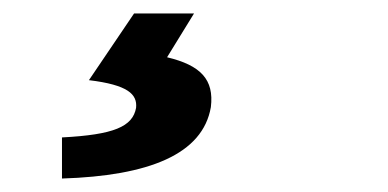

<svg xmlns="http://www.w3.org/2000/svg" viewBox="-20 -24 576 285"><path d="M72 241C201 237 281 205 293 135C298 94 278 73 228 61L268 -4H179L112 95C170 102 184 116 182 136C177 164 149 176 72 180Z"/></svg>

Font: Source Sans Pro
Style: Bold Italic
Weight: 700
Italic angle: -11°
Designer: Paul D. Hunt
Foundry: Adobe Systems Incorporated
Version: Version 3.006;hotconv 1.0.111;makeotfexe 2.5.65597